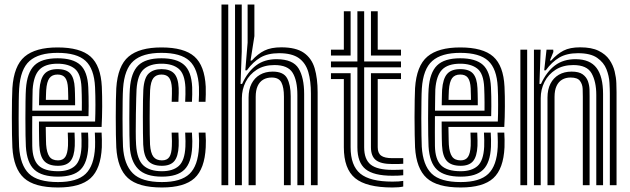

<svg xmlns="http://www.w3.org/2000/svg" viewBox="-20 -820 2788 850"><path d="M236.8 10Q132.2 10 86.2 -31.9Q40.2 -73.8 34.8 -167.5Q33.8 -187 33.1 -223.2Q32.5 -259.5 32.5 -300.6Q32.5 -341.8 33.1 -377Q33.8 -412.2 34.8 -429.8Q41.2 -528.8 89.2 -569.4Q137.2 -610 234.8 -610Q335.2 -610 380.8 -569.6Q426.2 -529.2 430.8 -436Q431.8 -415.2 432.1 -392.9Q432.5 -370.5 432.4 -347.5Q432.2 -324.5 431.6 -301.9Q431 -279.2 429.8 -258H182.5Q182.8 -242.8 183 -226.4Q183.2 -210 183.6 -197.2Q184 -184.5 184.2 -179.8Q186.8 -143.8 198.6 -126.9Q210.5 -110 236.8 -110Q258.5 -110 268.9 -125.1Q279.2 -140.2 281 -175Q281.5 -182.5 281.2 -197.1Q281 -211.8 280 -233H310Q311 -213 311.2 -197.4Q311.5 -181.8 311 -173.8Q308.8 -126.8 291.4 -106.4Q274 -86 236.8 -86Q195 -86 175.8 -107Q156.5 -128 154 -176.2Q153.5 -187.5 153.1 -204Q152.8 -220.5 152.6 -240.5Q152.5 -260.5 152.5 -282H401Q401.8 -298.5 402.1 -317.2Q402.5 -336 402.5 -355.9Q402.5 -375.8 402.1 -395.6Q401.8 -415.5 400.8 -434.5Q396.8 -515.8 358.4 -550.9Q320 -586 234.8 -586Q151.5 -586 111 -550.2Q70.5 -514.5 64.8 -428Q63.5 -409.2 63 -373Q62.5 -336.8 62.5 -295.8Q62.5 -254.8 63.1 -220.4Q63.8 -186 64.5 -170.8Q69.5 -88.8 108 -51.4Q146.5 -14 236.8 -14Q320.8 -14 358.8 -50.1Q396.8 -86.2 400.8 -169Q401.2 -180 401.1 -191.1Q401 -202.2 400.6 -213Q400.2 -223.8 399.8 -233H429.8Q430.5 -219.8 431 -202Q431.5 -184.2 430.8 -168Q426.2 -72.5 381.1 -31.2Q336 10 236.8 10ZM236.8 -38Q165.2 -38 132 -68.8Q98.8 -99.5 94.5 -171.8Q93.5 -187.2 93 -221.2Q92.5 -255.2 92.5 -295.6Q92.5 -336 93 -371.8Q93.5 -407.5 94.8 -426.2Q99.8 -498.5 132 -530.2Q164.2 -562 234.8 -562Q303 -562 335.2 -532.8Q367.5 -503.5 370.8 -433.8Q371.8 -414.2 372.1 -392.9Q372.5 -371.5 372.5 -349.6Q372.5 -327.8 371.8 -306H122.8Q122.5 -264.5 122.5 -233.4Q122.5 -202.2 122.8 -174Q123.8 -114 150.1 -88Q176.5 -62 236.8 -62Q285.2 -62 311.5 -85.2Q337.8 -108.5 340.8 -170.5Q341.2 -184.5 341 -200Q340.8 -215.5 339.8 -233H369.8Q370.5 -217.8 371 -202Q371.5 -186.2 370.8 -169.8Q367.5 -99.5 336.2 -68.8Q305 -38 236.8 -38ZM123 -330H342.2Q342.5 -349.5 342.4 -366.8Q342.2 -384 341.9 -400.4Q341.5 -416.8 340.8 -433.2Q338 -494.5 310.4 -516.2Q282.8 -538 234.8 -538Q180.5 -538 154.6 -511.8Q128.8 -485.5 124.5 -424Q124.2 -417.8 123.8 -391.2Q123.2 -364.8 123 -330ZM152.8 -354Q153 -367.2 153.2 -380.9Q153.5 -394.5 153.9 -405.6Q154.2 -416.8 154.5 -422.2Q158 -471.5 176.8 -492.8Q195.5 -514 234.8 -514Q274.2 -514 291.6 -494Q309 -474 311 -430Q311.5 -420 311.9 -406.9Q312.2 -393.8 312.4 -379.9Q312.5 -366 312.5 -354ZM183 -378H282.2Q282.2 -386.2 282 -395.5Q281.8 -404.8 281.5 -413.6Q281.2 -422.5 281 -429Q279.5 -461 268.8 -475.5Q258 -490 234.8 -490Q210.5 -490 198.8 -474Q187 -458 184.5 -420.8Q184.2 -416.5 184 -410.5Q183.8 -404.5 183.5 -396.5Q183.2 -388.5 183 -378Z M696.8 10Q592.2 10 546.2 -31.9Q500.2 -73.8 494.8 -167.5Q493.8 -187 493.1 -223.2Q492.5 -259.5 492.5 -300.6Q492.5 -341.8 493.1 -377Q493.8 -412.2 494.8 -429.8Q501.2 -528.8 549.2 -569.4Q597.2 -610 694.8 -610Q795.2 -610 840.8 -569.6Q886.2 -529.2 890.8 -436Q891.5 -420.5 891 -401.9Q890.5 -383.2 889.8 -369.2H859.8Q860.5 -384.2 861 -401.4Q861.5 -418.5 860.8 -434.8Q856.8 -515.8 818.4 -550.9Q780 -586 694.8 -586Q611.5 -586 571 -550.2Q530.5 -514.5 524.8 -428Q523.5 -409.2 523 -373Q522.5 -336.8 522.5 -295.6Q522.5 -254.5 523.1 -220.1Q523.8 -185.8 524.5 -170.8Q529 -92.2 567.8 -53.1Q606.5 -14 696.8 -14Q780.8 -14 818.8 -50.1Q856.8 -86.2 860.8 -169Q861.5 -184.5 861.4 -197.8Q861.2 -211 859.8 -233H889.8Q891.2 -212 891.4 -198.2Q891.5 -184.5 890.8 -168Q886.2 -72.5 841.1 -31.2Q796 10 696.8 10ZM696.8 -38Q624.5 -38 591.4 -72.2Q558.2 -106.5 554.5 -171.8Q553.5 -187.2 553 -221.2Q552.5 -255.2 552.5 -295.8Q552.5 -336.2 553 -372Q553.5 -407.8 554.8 -426.2Q559.8 -498.5 592 -530.2Q624.2 -562 694.8 -562Q762 -562 794.8 -533.1Q827.5 -504.2 830.8 -434Q831.5 -419.2 831 -402.4Q830.5 -385.5 829.8 -369.2H799.8Q800.5 -386.5 801 -402.6Q801.5 -418.8 800.8 -433.2Q798 -493 771.1 -515.5Q744.2 -538 694.8 -538Q644.2 -538 616.5 -513.6Q588.8 -489.2 584.5 -424Q584 -416.2 583.1 -386Q582.2 -355.8 581.6 -316Q581 -276.2 581 -238.8Q581 -201.2 582.5 -179Q586.8 -113.5 614.6 -87.8Q642.5 -62 696.8 -62Q745.5 -62 771.6 -85.4Q797.8 -108.8 800.8 -170.5Q801.2 -183.2 801.2 -195.6Q801.2 -208 799.8 -233H829.8Q831.5 -207 831.4 -195.2Q831.2 -183.5 830.8 -169.8Q827.5 -99.5 796.2 -68.8Q765 -38 696.8 -38ZM696.8 -86Q656 -86 636.2 -107.2Q616.5 -128.5 614 -179.8Q613.2 -197 612.9 -230.9Q612.5 -264.8 612.5 -303.4Q612.5 -342 613 -374.6Q613.5 -407.2 614.5 -422.2Q618 -476.5 639 -495.2Q660 -514 694.8 -514Q732.8 -514 750.9 -494.6Q769 -475.2 771 -430.2Q771.5 -423.2 771.2 -408.1Q771 -393 769.8 -369.2H740Q740.8 -389.2 741.1 -404.9Q741.5 -420.5 741 -429Q739.5 -461 728.8 -475.5Q718 -490 694.8 -490Q671.5 -490 659.2 -474.6Q647 -459.2 644.5 -420.5Q643.5 -403.8 643 -369.6Q642.5 -335.5 642.5 -296.6Q642.5 -257.8 643 -225.5Q643.5 -193.2 644.2 -180Q646.8 -142.5 659.1 -126.2Q671.5 -110 696.8 -110Q719.8 -110 729.8 -125.1Q739.8 -140.2 740.8 -173.8Q741.2 -186 741.2 -195.5Q741.2 -205 739.8 -233H769.8Q771 -211.8 771.2 -197.1Q771.5 -182.5 771 -173.8Q768.8 -126.8 751.4 -106.4Q734 -86 696.8 -86Z M1356.5 0V-405.8Q1356.5 -461 1344.9 -501.1Q1333.2 -541.2 1302.8 -562.9Q1272.2 -584.5 1215.5 -584.5Q1166 -584.5 1133.1 -565.4Q1100.2 -546.2 1072.8 -508.5H1066L1076.2 -631V-800H1106.2V-660L1089.2 -552H1094.8Q1121.5 -581.8 1150.8 -596.1Q1180 -610.5 1225.2 -610.5Q1290 -610.5 1324.9 -586.4Q1359.8 -562.2 1373 -517.8Q1386.2 -473.2 1386.2 -411.8V0ZM960.5 0V-800H990.5V0ZM1080.5 0V-388Q1080.5 -423.8 1093.6 -449.5Q1106.8 -475.2 1130.8 -489.1Q1154.8 -503 1187.2 -503Q1235.2 -503 1251.1 -473.6Q1267 -444.2 1267 -393.8V0H1237V-392Q1237 -433 1225.8 -454.9Q1214.5 -476.8 1182.8 -476.8Q1161.2 -476.8 1145.2 -467.4Q1129.2 -458 1120.6 -439Q1112 -420 1112 -391.2V0ZM1020.5 0V-800H1050.2V-591.5L1045 -448.5H1051.8Q1076.2 -502.2 1113.8 -530.4Q1151.2 -558.5 1206.2 -558Q1277.5 -557.2 1302 -516.8Q1326.5 -476.2 1326.5 -403.8V0H1296.5V-399.8Q1296.5 -463.5 1275.5 -497.8Q1254.5 -532 1195 -532Q1149 -532 1116.8 -511.4Q1084.5 -490.8 1067.6 -457.4Q1050.8 -424 1050.8 -385.2V0Z M1717.2 -42Q1634.2 -42 1598.2 -71.2Q1562.2 -100.5 1562.2 -168V-522H1445.2V-548H1562.2V-770H1592.2V-548H1755.2V-522H1592.2V-168Q1592.2 -114.5 1621.2 -91.2Q1650.2 -68 1717.2 -68Q1729.2 -68 1740.8 -68.2Q1752.2 -68.5 1765.2 -69.2V-44.2Q1755.2 -43 1743.9 -42.5Q1732.5 -42 1717.2 -42ZM1717.2 10Q1602.2 10 1552.2 -31.2Q1502.2 -72.5 1502.2 -168V-470H1445.2V-496H1532.2V-168Q1532.2 -86.8 1575.1 -51.4Q1618 -16 1717.2 -16Q1733 -16 1744.6 -16.8Q1756.2 -17.5 1765.2 -19.2V5.8Q1747.5 10 1717.2 10ZM1717.2 -93.8Q1666.5 -93.8 1644.4 -111Q1622.2 -128.2 1622.2 -168V-496H1755.2V-470H1652.2V-168Q1652.2 -142.2 1667.4 -131Q1682.5 -119.8 1717.2 -119.8Q1740.2 -119.8 1751.6 -119.8Q1763 -119.8 1765.2 -120V-95Q1758.2 -94.5 1747.4 -94.1Q1736.5 -93.8 1717.2 -93.8ZM1445.2 -574V-600H1502.2V-770H1532.2V-574ZM1622.2 -574V-770H1652.2V-600H1755.2V-574Z M2019.5 10Q1915 10 1869 -31.9Q1823 -73.8 1817.5 -167.5Q1816.5 -187 1815.9 -223.2Q1815.2 -259.5 1815.2 -300.6Q1815.2 -341.8 1815.9 -377Q1816.5 -412.2 1817.5 -429.8Q1824 -528.8 1872 -569.4Q1920 -610 2017.5 -610Q2118 -610 2163.5 -569.6Q2209 -529.2 2213.5 -436Q2214.5 -415.2 2214.9 -392.9Q2215.2 -370.5 2215.1 -347.5Q2215 -324.5 2214.4 -301.9Q2213.8 -279.2 2212.5 -258H1965.2Q1965.5 -242.8 1965.8 -226.4Q1966 -210 1966.4 -197.2Q1966.8 -184.5 1967 -179.8Q1969.5 -143.8 1981.4 -126.9Q1993.2 -110 2019.5 -110Q2041.2 -110 2051.6 -125.1Q2062 -140.2 2063.8 -175Q2064.2 -182.5 2064 -197.1Q2063.8 -211.8 2062.8 -233H2092.8Q2093.8 -213 2094 -197.4Q2094.2 -181.8 2093.8 -173.8Q2091.5 -126.8 2074.1 -106.4Q2056.8 -86 2019.5 -86Q1977.8 -86 1958.5 -107Q1939.2 -128 1936.8 -176.2Q1936.2 -187.5 1935.9 -204Q1935.5 -220.5 1935.4 -240.5Q1935.2 -260.5 1935.2 -282H2183.8Q2184.5 -298.5 2184.9 -317.2Q2185.2 -336 2185.2 -355.9Q2185.2 -375.8 2184.9 -395.6Q2184.5 -415.5 2183.5 -434.5Q2179.5 -515.8 2141.1 -550.9Q2102.8 -586 2017.5 -586Q1934.2 -586 1893.8 -550.2Q1853.2 -514.5 1847.5 -428Q1846.2 -409.2 1845.8 -373Q1845.2 -336.8 1845.2 -295.8Q1845.2 -254.8 1845.9 -220.4Q1846.5 -186 1847.2 -170.8Q1852.2 -88.8 1890.8 -51.4Q1929.2 -14 2019.5 -14Q2103.5 -14 2141.5 -50.1Q2179.5 -86.2 2183.5 -169Q2184 -180 2183.9 -191.1Q2183.8 -202.2 2183.4 -213Q2183 -223.8 2182.5 -233H2212.5Q2213.2 -219.8 2213.8 -202Q2214.2 -184.2 2213.5 -168Q2209 -72.5 2163.9 -31.2Q2118.8 10 2019.5 10ZM2019.5 -38Q1948 -38 1914.8 -68.8Q1881.5 -99.5 1877.2 -171.8Q1876.2 -187.2 1875.8 -221.2Q1875.2 -255.2 1875.2 -295.6Q1875.2 -336 1875.8 -371.8Q1876.2 -407.5 1877.5 -426.2Q1882.5 -498.5 1914.8 -530.2Q1947 -562 2017.5 -562Q2085.8 -562 2118 -532.8Q2150.2 -503.5 2153.5 -433.8Q2154.5 -414.2 2154.9 -392.9Q2155.2 -371.5 2155.2 -349.6Q2155.2 -327.8 2154.5 -306H1905.5Q1905.2 -264.5 1905.2 -233.4Q1905.2 -202.2 1905.5 -174Q1906.5 -114 1932.9 -88Q1959.2 -62 2019.5 -62Q2068 -62 2094.2 -85.2Q2120.5 -108.5 2123.5 -170.5Q2124 -184.5 2123.8 -200Q2123.5 -215.5 2122.5 -233H2152.5Q2153.2 -217.8 2153.8 -202Q2154.2 -186.2 2153.5 -169.8Q2150.2 -99.5 2119 -68.8Q2087.8 -38 2019.5 -38ZM1905.8 -330H2125Q2125.2 -349.5 2125.1 -366.8Q2125 -384 2124.6 -400.4Q2124.2 -416.8 2123.5 -433.2Q2120.8 -494.5 2093.1 -516.2Q2065.5 -538 2017.5 -538Q1963.2 -538 1937.4 -511.8Q1911.5 -485.5 1907.2 -424Q1907 -417.8 1906.5 -391.2Q1906 -364.8 1905.8 -330ZM1935.5 -354Q1935.8 -367.2 1936 -380.9Q1936.2 -394.5 1936.6 -405.6Q1937 -416.8 1937.2 -422.2Q1940.8 -471.5 1959.5 -492.8Q1978.2 -514 2017.5 -514Q2057 -514 2074.4 -494Q2091.8 -474 2093.8 -430Q2094.2 -420 2094.6 -406.9Q2095 -393.8 2095.1 -379.9Q2095.2 -366 2095.2 -354ZM1965.8 -378H2065Q2065 -386.2 2064.8 -395.5Q2064.5 -404.8 2064.2 -413.6Q2064 -422.5 2063.8 -429Q2062.2 -461 2051.5 -475.5Q2040.8 -490 2017.5 -490Q1993.2 -490 1981.5 -474Q1969.8 -458 1967.2 -420.8Q1967 -416.5 1966.8 -410.5Q1966.5 -404.5 1966.2 -396.5Q1966 -388.5 1965.8 -378Z M2679.8 0V-405.8Q2679.8 -424.2 2678.1 -453.9Q2676.5 -483.5 2664.8 -513.5Q2653 -543.5 2623.6 -564Q2594.2 -584.5 2538.8 -584.5Q2489.2 -584.5 2456.4 -565.4Q2423.5 -546.2 2396 -508.5H2389.2L2399.5 -600H2429.2L2429.8 -590L2414.5 -552H2420Q2446.8 -581.5 2475 -596Q2503.2 -610.5 2548.5 -610.5Q2599 -610.5 2630.1 -595.1Q2661.2 -579.8 2677.9 -555.5Q2694.5 -531.2 2701.1 -503.9Q2707.8 -476.5 2708.6 -451.9Q2709.5 -427.2 2709.5 -411.8V0ZM2283.8 0V-600H2313.8V0ZM2403.8 0V-388Q2403.8 -423.8 2416.9 -449.5Q2430 -475.2 2454 -489.1Q2478 -503 2510.5 -503Q2543 -503 2559.8 -490.8Q2576.5 -478.5 2582.9 -460.4Q2589.2 -442.2 2589.8 -424Q2590.2 -405.8 2590.2 -393.8V0H2560.2V-392Q2560.2 -406.5 2559.5 -426.5Q2558.8 -446.5 2547.8 -461.6Q2536.8 -476.8 2506 -476.8Q2484.5 -476.8 2468.5 -467.4Q2452.5 -458 2443.8 -439.1Q2435 -420.2 2435 -391.2V0ZM2343.8 0V-600H2373.5L2368.2 -448.5H2375Q2399.5 -502.2 2437 -530.4Q2474.5 -558.5 2529.5 -558Q2592.2 -557.5 2621 -519.2Q2649.8 -481 2649.8 -403.8V0H2619.8V-399.8Q2619.8 -458.2 2599.2 -495.1Q2578.8 -532 2518.2 -532Q2472.2 -532 2439.9 -511.4Q2407.5 -490.8 2390.6 -457.4Q2373.8 -424 2373.8 -385.2V0Z"/></svg>

Font: Big Shoulders Inline Display Thin Black
Style: Regular
Weight: 900
Version: Version 2.002